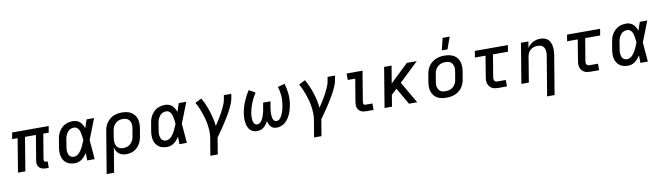

<svg xmlns="http://www.w3.org/2000/svg" viewBox="-44 -1501 8487 2461"><g transform="rotate(-10 4200.0 -270.5)"><path d="M445 8Q428 8 411.5 5.5Q395 3 380.5 -3.5Q366 -10 355 -21Q344 -32 338 -46.5Q332 -61 331 -77.5Q330 -94 333 -111L387 -436H245L173 0H77L149 -436H78L92 -520H568L554 -436H483L429 -111Q428 -104 429 -97Q430 -90 434.5 -85Q439 -80 445 -78Q451 -76 459 -76H477L476 8Z M820 8Q790 8 762 1.5Q734 -5 711 -21Q688 -37 673 -61Q658 -85 651.5 -113Q645 -141 645.5 -171Q646 -201 651 -231L668 -331Q672 -357 680 -382Q688 -407 702.5 -430.5Q717 -454 737 -473.5Q757 -493 781.5 -505.5Q806 -518 832.5 -523Q859 -528 884 -528Q910 -528 934 -519.5Q958 -511 975.5 -494Q993 -477 1005 -455.5Q1017 -434 1025 -411Q1033 -438 1042.5 -465.5Q1052 -493 1062 -520H1159Q1132 -453 1106.5 -385.5Q1081 -318 1054 -252Q1060 -189 1064.5 -126Q1069 -63 1075 0H978Q978 -24 977.5 -48.5Q977 -73 977 -98Q963 -77 946.5 -57.5Q930 -38 910 -23Q890 -8 866.5 0Q843 8 820 8ZM820 -76Q840 -76 859.5 -87Q879 -98 893.5 -114.5Q908 -131 919.5 -149.5Q931 -168 940 -187Q949 -206 957 -225.5Q965 -245 974 -265Q972 -284 970 -302.5Q968 -321 965 -339Q962 -357 957 -375Q952 -393 943 -408Q934 -423 918.5 -433.5Q903 -444 884 -444Q869 -444 853.5 -440Q838 -436 824 -427Q810 -418 799.5 -405Q789 -392 781.5 -377.5Q774 -363 769.5 -348Q765 -333 762 -317L746 -217Q743 -201 742 -185Q741 -169 743 -153.5Q745 -138 750 -123.5Q755 -109 765 -98Q775 -87 789.5 -81.5Q804 -76 820 -76Z M1193 215 1284 -331Q1288 -358 1297.5 -384.5Q1307 -411 1323.5 -434.5Q1340 -458 1362.5 -477Q1385 -496 1411.5 -507.5Q1438 -519 1465 -523.5Q1492 -528 1519 -528Q1551 -528 1581.5 -522.5Q1612 -517 1637.5 -502Q1663 -487 1682 -464Q1701 -441 1710 -412.5Q1719 -384 1719.5 -352.5Q1720 -321 1715 -289L1698 -189Q1694 -164 1686 -139Q1678 -114 1664.5 -91Q1651 -68 1632 -48.5Q1613 -29 1589 -16Q1565 -3 1539 2.5Q1513 8 1488 8Q1462 8 1437 1.5Q1412 -5 1393 -20Q1374 -35 1361.5 -57Q1349 -79 1343 -104L1290 215ZM1464 -76Q1480 -76 1497 -79.5Q1514 -83 1529.5 -91Q1545 -99 1558 -111.5Q1571 -124 1580.5 -139Q1590 -154 1595.5 -170Q1601 -186 1603 -203L1620 -303Q1623 -321 1623.5 -338.5Q1624 -356 1620 -372.5Q1616 -389 1607 -403Q1598 -417 1584.5 -426.5Q1571 -436 1554 -440Q1537 -444 1519 -444H1518Q1502 -444 1485 -441Q1468 -438 1452.5 -430Q1437 -422 1423.5 -409.5Q1410 -397 1400.5 -382Q1391 -367 1386 -350.5Q1381 -334 1378 -317L1363 -228Q1360 -209 1359.5 -190.5Q1359 -172 1362.5 -154.5Q1366 -137 1374.5 -121.5Q1383 -106 1396.5 -95.5Q1410 -85 1427.5 -80.5Q1445 -76 1464 -76Z M2020 8Q1990 8 1962 1.5Q1934 -5 1911 -21Q1888 -37 1873 -61Q1858 -85 1851.5 -113Q1845 -141 1845.5 -171Q1846 -201 1851 -231L1868 -331Q1872 -357 1880 -382Q1888 -407 1902.5 -430.5Q1917 -454 1937 -473.5Q1957 -493 1981.5 -505.5Q2006 -518 2032.5 -523Q2059 -528 2084 -528Q2110 -528 2134 -519.5Q2158 -511 2175.5 -494Q2193 -477 2205 -455.5Q2217 -434 2225 -411Q2233 -438 2242.5 -465.5Q2252 -493 2262 -520H2359Q2332 -453 2306.5 -385.5Q2281 -318 2254 -252Q2260 -189 2264.5 -126Q2269 -63 2275 0H2178Q2178 -24 2177.5 -48.5Q2177 -73 2177 -98Q2163 -77 2146.5 -57.5Q2130 -38 2110 -23Q2090 -8 2066.5 0Q2043 8 2020 8ZM2020 -76Q2040 -76 2059.5 -87Q2079 -98 2093.5 -114.5Q2108 -131 2119.5 -149.5Q2131 -168 2140 -187Q2149 -206 2157 -225.5Q2165 -245 2174 -265Q2172 -284 2170 -302.5Q2168 -321 2165 -339Q2162 -357 2157 -375Q2152 -393 2143 -408Q2134 -423 2118.5 -433.5Q2103 -444 2084 -444Q2069 -444 2053.5 -440Q2038 -436 2024 -427Q2010 -418 1999.5 -405Q1989 -392 1981.5 -377.5Q1974 -363 1969.5 -348Q1965 -333 1962 -317L1946 -217Q1943 -201 1942 -185Q1941 -169 1943 -153.5Q1945 -138 1950 -123.5Q1955 -109 1965 -98Q1975 -87 1989.5 -81.5Q2004 -76 2020 -76Z M2543 215 2581 -14Q2588 -57 2586 -99Q2584 -141 2578 -182Q2572 -223 2561.5 -262.5Q2551 -302 2537.5 -340Q2524 -378 2508 -415Q2492 -452 2472 -486L2555 -528Q2580 -485 2599.5 -439.5Q2619 -394 2634.5 -346.5Q2650 -299 2661.5 -249.5Q2673 -200 2678 -149Q2695 -174 2711 -199.5Q2727 -225 2743 -251Q2759 -277 2773 -303.5Q2787 -330 2800 -357Q2813 -384 2824 -412Q2835 -440 2839 -468L2848 -520H2945L2936 -468Q2931 -436 2919 -405Q2907 -374 2892.5 -344Q2878 -314 2861.5 -284.5Q2845 -255 2827 -226Q2809 -197 2791 -168.5Q2773 -140 2753.5 -111.5Q2734 -83 2714.5 -55.5Q2695 -28 2675 0L2639 215Z M3445 8Q3423 8 3403 1Q3383 -6 3369.5 -21Q3356 -36 3347.5 -55.5Q3339 -75 3334 -95Q3323 -75 3308.5 -55.5Q3294 -36 3275.5 -21Q3257 -6 3234 1Q3211 8 3189 8Q3160 8 3134.5 -3Q3109 -14 3092.5 -34.5Q3076 -55 3067.5 -81.5Q3059 -108 3056 -136Q3053 -164 3054 -192.5Q3055 -221 3060 -250Q3072 -322 3101 -392.5Q3130 -463 3172 -528L3254 -483Q3217 -425 3191.5 -363Q3166 -301 3155 -238Q3152 -222 3150.5 -205.5Q3149 -189 3149.5 -173Q3150 -157 3151.5 -141Q3153 -125 3159 -110.5Q3165 -96 3176.5 -86Q3188 -76 3205 -76Q3218 -76 3231.5 -83Q3245 -90 3254.5 -101.5Q3264 -113 3271.5 -125.5Q3279 -138 3284.5 -151.5Q3290 -165 3294 -178.5Q3298 -192 3302 -205.5Q3306 -219 3308.5 -232.5Q3311 -246 3314 -260L3327 -338H3423L3410 -260Q3407 -246 3405.5 -232.5Q3404 -219 3403 -205.5Q3402 -192 3402 -178.5Q3402 -165 3403.5 -152Q3405 -139 3407.5 -126Q3410 -113 3416 -102Q3422 -91 3432.5 -83.5Q3443 -76 3456 -76Q3470 -76 3483.5 -83.5Q3497 -91 3506.5 -102.5Q3516 -114 3523 -127Q3530 -140 3535.5 -153.5Q3541 -167 3545.5 -180.5Q3550 -194 3553.5 -207.5Q3557 -221 3560 -235Q3563 -249 3565 -263Q3576 -325 3571.5 -386Q3567 -447 3548 -503L3640 -528Q3660 -463 3666 -392.5Q3672 -322 3660 -250Q3655 -221 3647 -192.5Q3639 -164 3627 -136Q3615 -108 3597.5 -81.5Q3580 -55 3556.5 -34.5Q3533 -14 3503.5 -3Q3474 8 3445 8Z M3893 215 3931 -14Q3938 -57 3936 -99Q3934 -141 3928 -182Q3922 -223 3911.5 -262.5Q3901 -302 3887.5 -340Q3874 -378 3858 -415Q3842 -452 3822 -486L3905 -528Q3930 -485 3949.5 -439.5Q3969 -394 3984.5 -346.5Q4000 -299 4011.5 -249.5Q4023 -200 4028 -149Q4045 -174 4061 -199.5Q4077 -225 4093 -251Q4109 -277 4123 -303.5Q4137 -330 4150 -357Q4163 -384 4174 -412Q4185 -440 4189 -468L4198 -520H4295L4286 -468Q4281 -436 4269 -405Q4257 -374 4242.5 -344Q4228 -314 4211.5 -284.5Q4195 -255 4177 -226Q4159 -197 4141 -168.5Q4123 -140 4103.5 -111.5Q4084 -83 4064.5 -55.5Q4045 -28 4025 0L3989 215Z M4612 0Q4593 0 4574.5 -3Q4556 -6 4540.5 -14.5Q4525 -23 4513.5 -36.5Q4502 -50 4496.5 -67Q4491 -84 4491 -103Q4491 -122 4494 -141L4543 -436H4446V-520H4653L4588 -127Q4587 -120 4587 -112.5Q4587 -105 4589.5 -98.5Q4592 -92 4598 -88Q4604 -84 4612 -84H4705V0Z M5166 0 5041 -217 4969 -149 4945 0H4848L4934 -520H5031L4993 -294L5230 -520H5359L5109 -282L5273 0Z M5655 8Q5623 8 5592.5 2.5Q5562 -3 5536 -17.5Q5510 -32 5491.5 -55.5Q5473 -79 5463.5 -107.5Q5454 -136 5454 -167.5Q5454 -199 5459 -231L5476 -331Q5480 -358 5490 -385Q5500 -412 5517 -436Q5534 -460 5558 -478.5Q5582 -497 5608.5 -508Q5635 -519 5663 -523.5Q5691 -528 5718 -528Q5750 -528 5780.5 -522.5Q5811 -517 5837.5 -502.5Q5864 -488 5882.5 -464.5Q5901 -441 5910 -412.5Q5919 -384 5919.5 -352.5Q5920 -321 5915 -289L5898 -189Q5894 -162 5884 -135Q5874 -108 5857 -84Q5840 -60 5816 -41.5Q5792 -23 5765.5 -12Q5739 -1 5710.5 3.5Q5682 8 5655 8ZM5656 -76Q5673 -76 5690 -79Q5707 -82 5724 -89.5Q5741 -97 5755 -109.5Q5769 -122 5779 -137Q5789 -152 5795 -169Q5801 -186 5803 -203L5820 -303Q5823 -321 5823.5 -338.5Q5824 -356 5819.5 -373Q5815 -390 5806 -404Q5797 -418 5783.5 -427.5Q5770 -437 5752.5 -440.5Q5735 -444 5717 -444Q5700 -444 5683 -441Q5666 -438 5649.5 -430.5Q5633 -423 5619 -410.5Q5605 -398 5595 -383Q5585 -368 5579 -351Q5573 -334 5570 -317L5554 -217Q5551 -199 5550.5 -181.5Q5550 -164 5554 -147Q5558 -130 5567.5 -116Q5577 -102 5590 -92.5Q5603 -83 5620.5 -79.5Q5638 -76 5656 -76ZM5699 -600 5737 -756H5829L5773 -600Z M6329 0Q6307 0 6286 -3.5Q6265 -7 6247 -17Q6229 -27 6216 -42.5Q6203 -58 6197 -77.5Q6191 -97 6190.5 -118.5Q6190 -140 6194 -162L6239 -436H6101L6115 -520H6545L6531 -436H6336L6288 -148Q6286 -136 6286.5 -124.5Q6287 -113 6292 -103.5Q6297 -94 6307.5 -89Q6318 -84 6329 -84H6441V0Z M6926 215 7012 -303Q7015 -320 7015 -337.5Q7015 -355 7012 -371.5Q7009 -388 7001 -402.5Q6993 -417 6980.5 -426.5Q6968 -436 6951 -440Q6934 -444 6917 -444Q6893 -444 6869 -437Q6845 -430 6825.5 -413.5Q6806 -397 6795 -374.5Q6784 -352 6780 -328L6726 0H6629L6715 -520H6812L6798 -437Q6812 -459 6831.5 -477Q6851 -495 6873 -506.5Q6895 -518 6919.5 -523Q6944 -528 6967 -528Q6995 -528 7021.5 -520Q7048 -512 7067 -494Q7086 -476 7096 -451.5Q7106 -427 7110 -400Q7114 -373 7112.5 -345Q7111 -317 7107 -289L7023 215Z M7529 0Q7507 0 7486 -3.5Q7465 -7 7447 -17Q7429 -27 7416 -42.5Q7403 -58 7397 -77.5Q7391 -97 7390.5 -118.5Q7390 -140 7394 -162L7439 -436H7301L7315 -520H7745L7731 -436H7536L7488 -148Q7486 -136 7486.5 -124.5Q7487 -113 7492 -103.5Q7497 -94 7507.5 -89Q7518 -84 7529 -84H7641V0Z M8020 8Q7990 8 7962 1.5Q7934 -5 7911 -21Q7888 -37 7873 -61Q7858 -85 7851.5 -113Q7845 -141 7845.5 -171Q7846 -201 7851 -231L7868 -331Q7872 -357 7880 -382Q7888 -407 7902.5 -430.5Q7917 -454 7937 -473.5Q7957 -493 7981.5 -505.5Q8006 -518 8032.5 -523Q8059 -528 8084 -528Q8110 -528 8134 -519.5Q8158 -511 8175.5 -494Q8193 -477 8205 -455.5Q8217 -434 8225 -411Q8233 -438 8242.5 -465.5Q8252 -493 8262 -520H8359Q8332 -453 8306.5 -385.5Q8281 -318 8254 -252Q8260 -189 8264.5 -126Q8269 -63 8275 0H8178Q8178 -24 8177.5 -48.5Q8177 -73 8177 -98Q8163 -77 8146.5 -57.5Q8130 -38 8110 -23Q8090 -8 8066.5 0Q8043 8 8020 8ZM8020 -76Q8040 -76 8059.5 -87Q8079 -98 8093.5 -114.5Q8108 -131 8119.5 -149.5Q8131 -168 8140 -187Q8149 -206 8157 -225.5Q8165 -245 8174 -265Q8172 -284 8170 -302.5Q8168 -321 8165 -339Q8162 -357 8157 -375Q8152 -393 8143 -408Q8134 -423 8118.5 -433.5Q8103 -444 8084 -444Q8069 -444 8053.5 -440Q8038 -436 8024 -427Q8010 -418 7999.5 -405Q7989 -392 7981.5 -377.5Q7974 -363 7969.5 -348Q7965 -333 7962 -317L7946 -217Q7943 -201 7942 -185Q7941 -169 7943 -153.5Q7945 -138 7950 -123.5Q7955 -109 7965 -98Q7975 -87 7989.5 -81.5Q8004 -76 8020 -76Z"/></g></svg>

Font: Iosevka Custom Medium Oblique
Style: Regular
Weight: 500
Italic angle: -9°
Designer: Belleve Invis
Foundry: Belleve Invis
Version: Version 27.0.1